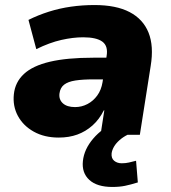

<svg xmlns="http://www.w3.org/2000/svg" viewBox="-20 -535 677 762"><path d="M213 11Q156 11 114 -12.5Q72 -36 51 -75Q30 -114 35 -161Q40 -209 75 -241.5Q110 -274 178 -290Q246 -306 350 -306H422L409 -220H351Q308 -220 279 -215.5Q250 -211 234.5 -199Q219 -187 216 -164Q213 -140 229.5 -125Q246 -110 278 -110Q304 -110 327 -122Q350 -134 366 -156Q382 -178 387 -209L403 -312Q410 -352 386.5 -369.5Q363 -387 310 -387Q270 -387 223.5 -376.5Q177 -366 124 -340L93 -456Q131 -475 173.5 -488.5Q216 -502 261.5 -508.5Q307 -515 355 -515Q441 -515 494.5 -487Q548 -459 569.5 -405.5Q591 -352 578 -273L535 0H379L394 -97H392Q374 -61 347 -37Q320 -13 287 -1Q254 11 213 11ZM426 207Q365 207 334.5 179Q304 151 309 104Q314 57 350 15Q386 -27 439 -49L486 0Q468 9 454 21.5Q440 34 432.5 47Q425 60 423 73Q421 93 433 103Q445 113 463 113Q479 113 491.5 110Q504 107 520 103L527 189Q498 198 476 202.5Q454 207 426 207Z"/></svg>

Font: Nunito Sans 8pt Black
Style: Italic
Weight: 900
Italic angle: -9°
Version: Version 3.101;gftools[0.9.27]